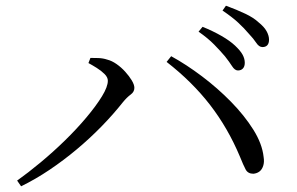

<svg xmlns="http://www.w3.org/2000/svg" viewBox="-20 -739 1040 673"><path d="M814 -492Q803 -492 793.5 -507Q784 -522 769 -541Q753 -560 731 -582.5Q709 -605 676 -628L690 -645Q727 -630 756.5 -613Q786 -596 804 -579Q823 -561 830.5 -547Q838 -533 838 -519Q838 -506 831.5 -499Q825 -492 814 -492ZM40 -106Q78 -133 122 -169.5Q166 -206 207.5 -246.5Q249 -287 283 -327.5Q317 -368 337.5 -401.5Q358 -435 358 -456Q358 -468 346.5 -479.5Q335 -491 319 -501Q303 -511 290 -518L297 -536Q309 -536 325 -535.5Q341 -535 356 -530Q372 -526 388.5 -514.5Q405 -503 419 -487.5Q433 -472 442 -457Q451 -442 451 -431Q451 -417 438 -407.5Q425 -398 411 -381Q377 -338 336 -296Q295 -254 249 -215.5Q203 -177 154 -144Q105 -111 54 -86ZM868 -130Q849 -130 841 -145Q833 -160 821 -190Q779 -290 716.5 -371Q654 -452 564 -522L580 -542Q633 -513 688 -471.5Q743 -430 790 -382Q837 -334 868 -284.5Q899 -235 904 -189Q907 -171 902.5 -157.5Q898 -144 889 -137.5Q880 -131 868 -130ZM900 -574Q888 -574 878.5 -588.5Q869 -603 852 -621Q835 -641 814.5 -660Q794 -679 760 -702L772 -719Q810 -705 839.5 -691Q869 -677 886 -661Q906 -645 914.5 -629.5Q923 -614 923 -600Q923 -587 917 -580.5Q911 -574 900 -574Z"/></svg>

Font: Noto Serif JP
Style: Regular
Weight: 400
Designer: Ryoko NISHIZUKA  (kana & ideographs); Frank Grießhammer (Latin, Greek & Cyrillic); Wenlong ZHANG  (bopomofo); Sandoll Co
Foundry: Adobe
Version: Version 2.003-H1;hotconv 1.1.1;makeotfexe 2.6.0